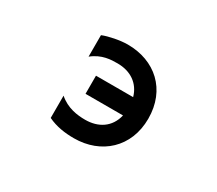

<svg xmlns="http://www.w3.org/2000/svg" viewBox="-113 -773 1226 1083"><g transform="rotate(30 500.0 -232.0)"><path d="M381 -177H625C605 -91 537 -49 452 -49C401 -49 335 -57 279 -106V39C333 65 391 73 449 73C626 73 758 -46 758 -232C758 -422 626 -537 449 -537C400 -537 330 -523 291 -507V-367C350 -415 411 -416 452 -416C537 -416 601 -373 623 -295H381Z"/></g></svg>

Font: LINE Seed JP_OTF Bold
Style: Regular
Weight: 700
Designer: LINE & Fontrix & Fontworks
Version: Version 1.009